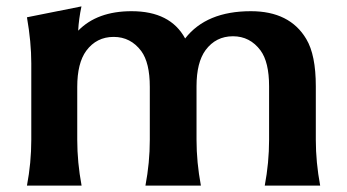

<svg xmlns="http://www.w3.org/2000/svg" viewBox="-20 -582 1088 602"><path d="M64.5 0Q78.1 -71.8 78.1 -143.6V-383.8Q78.1 -449.7 64.5 -527.8L235.4 -562Q227.1 -522.9 225.1 -485.8Q284.7 -546.9 392.6 -546.9Q514.2 -546.9 560.5 -461.4Q627 -546.9 766.6 -546.9Q888.7 -546.9 940.4 -459.5Q970.2 -409.7 970.2 -311.5V-143.6Q970.2 -73.2 983.9 0H810.1Q823.7 -71.8 823.7 -143.6V-311.5Q823.7 -387.2 796.9 -423.8Q763.7 -468.3 710.4 -468.3Q656.7 -468.3 624.5 -424.8Q596.2 -386.2 596.2 -311.5V-143.6Q596.2 -73.2 609.9 0H438.5H436Q449.7 -71.8 449.7 -143.6V-309.6Q449.7 -385.3 422.9 -421.9Q389.6 -466.3 336.4 -466.3Q282.7 -466.3 250.5 -422.9Q222.2 -384.3 222.2 -309.6V-143.6Q222.2 -73.2 235.8 0Z"/></svg>

Font: Classica
Style: Bold
Weight: 700
Designer: Wojciech Kalinowski "wmk69" (wmk69@o2.pl)
Foundry: Wojciech Kalinowski "wmk69" (wmk69@o2.pl)
Version: Version 2.1.1; 2021-05-14